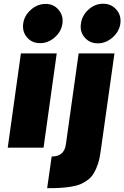

<svg xmlns="http://www.w3.org/2000/svg" viewBox="-20 -783 659 1018"><path d="M192.9 -554.2Q149.4 -554.2 123.3 -584.7Q97.2 -615.2 103 -658.2Q108.9 -700.7 143.8 -731.4Q178.7 -762.2 222.2 -762.2Q264.2 -762.2 290.5 -731.2Q316.9 -700.2 311 -658.2Q305.2 -615.7 270.3 -585Q235.4 -554.2 192.9 -554.2ZM21 0 90.8 -500H280.8L210.9 0ZM230 214.8 253.9 46.9Q319.8 46.9 329.1 -16.1L397 -500H586.9L513.2 22.9Q508.3 59.1 499 86.9Q489.7 114.7 477.5 135.3Q465.3 155.8 446.8 169.9Q428.2 184.1 408 192.9Q387.7 201.7 358.4 206.5Q329.1 211.4 299.8 213.1Q270.5 214.8 230 214.8ZM409.2 -658.2Q415 -701.2 449.2 -732.2Q483.4 -763.2 526.9 -763.2Q569.8 -763.2 596.9 -732.2Q624 -701.2 618.2 -658.2Q612.3 -615.7 576.9 -584.5Q541.5 -553.2 499 -553.2Q455.6 -553.2 429 -584.2Q402.3 -615.2 409.2 -658.2Z"/></svg>

Font: Human Sans Black
Style: Italic
Weight: 800
Italic angle: -8°
Designer: Tim Radville
Foundry: Continuum
Version: Version 1.000;FEAKit 1.0